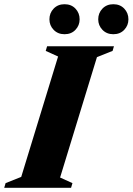

<svg xmlns="http://www.w3.org/2000/svg" viewBox="-55 -889 628 909"><path d="M220 -621.5 161.5 -648 168 -670H484.5L478 -648L404 -618.5L229.5 -48.5L288 -22L281.5 0H-35L-28.5 -22L45.5 -51.5ZM250.5 -727Q219 -727 199 -747.8Q179 -768.5 179 -797.5Q179 -827.5 199 -848.2Q219 -869 250.5 -869Q282.5 -869 302.2 -848.2Q322 -827.5 322 -797.5Q322 -768.5 302.2 -747.8Q282.5 -727 250.5 -727ZM481.5 -727Q450 -727 430 -747.8Q410 -768.5 410 -797.5Q410 -827.5 430 -848.2Q450 -869 481.5 -869Q513.5 -869 533.2 -848.2Q553 -827.5 553 -797.5Q553 -768.5 533.2 -747.8Q513.5 -727 481.5 -727Z"/></svg>

Font: Newsreader 16pt ExtraBold
Style: Italic
Weight: 800
Italic angle: -17°
Designer: Hugues Gentile
Foundry: Production Type
Version: Version 1.003; ttfautohint (v1.8.3)